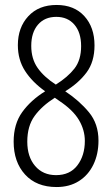

<svg xmlns="http://www.w3.org/2000/svg" viewBox="-20 -744 452 774"><path d="M208 -724Q279 -724 320 -679Q361 -634 361 -561Q361 -495 329 -452Q297 -409 243 -376Q300 -338 338.5 -291.5Q377 -245 377 -177Q377 -123 356.5 -80.5Q336 -38 298 -14Q260 10 208 10Q127 10 81 -40.5Q35 -91 35 -173Q35 -244 69.5 -292Q104 -340 162 -376Q110 -413 81 -458Q52 -503 52 -562Q52 -633 94 -678.5Q136 -724 208 -724ZM207 -676Q160 -676 133 -644.5Q106 -613 106 -559Q106 -507 131.5 -470.5Q157 -434 205 -403Q253 -433 280 -467.5Q307 -502 307 -558Q307 -613 280 -644.5Q253 -676 207 -676ZM90 -173Q90 -112 121.5 -75Q153 -38 206 -38Q262 -38 292 -77.5Q322 -117 322 -176Q322 -220 298 -260.5Q274 -301 218 -338L201 -350Q149 -317 119.5 -276.5Q90 -236 90 -173Z"/></svg>

Font: Noto Sans Myanmar ExtraCondensed Light
Style: Regular
Weight: 300
Width: 2
Designer: Monotype Design Team
Foundry: Monotype Imaging Inc.
Version: Version 2.107; ttfautohint (v1.8.4.7-5d5b)